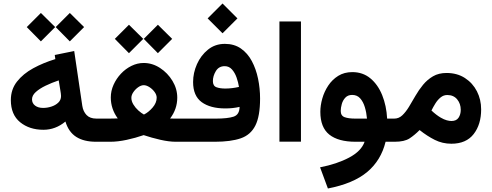

<svg xmlns="http://www.w3.org/2000/svg" viewBox="-20 -804 2790 1089"><path d="M376 -730.5 457 -650.4 376 -569.3 295.9 -650.4ZM211.9 -730.5 293 -650.4 211.9 -569.3 131.8 -650.4ZM524.9 0Q455.6 0 412.4 -27.6Q369.1 -55.2 351.1 -114.7Q294.9 -67.9 226.1 -67.9Q147 -67.9 94.2 -110.8Q41.5 -153.8 41.5 -236.3Q41.5 -296.9 76.4 -341.3Q111.3 -385.7 168.7 -417Q226.1 -448.2 293.9 -468.8L290.5 -492.2L400.9 -514.6L446.8 -203.6Q451.7 -171.9 470.9 -151.6Q490.2 -131.3 526.9 -131.3H541.5V0ZM326.2 -259.3Q326.2 -266.1 325 -274.2Q323.7 -282.2 322.3 -291.5L313 -348.1Q272.9 -334.5 238.5 -317.9Q204.1 -301.3 182.9 -282Q161.6 -262.7 161.6 -240.7Q161.6 -218.3 179 -205.1Q196.3 -191.9 224.6 -191.9Q248.5 -191.9 271.7 -199.5Q294.9 -207 310.5 -221.9Q326.2 -236.8 326.2 -259.3Z M875.5 -663.6 956.5 -583.5 875.5 -502.4 795.4 -583.5ZM711.4 -663.6 792.5 -583.5 711.4 -502.4 631.3 -583.5ZM985.4 -250Q985.4 -185.5 944.8 -131.8Q959 -131.3 970.7 -131.3Q982.4 -131.3 992.2 -131.3H1039.1V0H976.6Q938.5 0 889.2 -11.2Q839.8 -22.5 794.9 -37.6Q748.5 -21.5 698 -10.7Q647.5 0 606.9 0H522V-131.3H593.8Q606.4 -131.3 618.4 -131.6Q630.4 -131.8 647.9 -132.3Q608.4 -186.5 608.4 -251Q608.4 -288.1 624 -323Q639.6 -357.9 666 -386Q692.4 -414.1 725.8 -430.4Q759.3 -446.8 794.9 -446.8Q844.2 -446.8 887.7 -418.5Q931.2 -390.1 958.3 -345.2Q985.4 -300.3 985.4 -250ZM795.4 -320.8Q780.3 -320.8 764.2 -309.6Q748 -298.3 736.6 -281.7Q725.1 -265.1 725.1 -249Q725.1 -230 736.6 -211.2Q748 -192.4 764.6 -177.5Q781.2 -162.6 796.4 -154.3Q822.3 -167 845.5 -193.8Q868.7 -220.7 868.7 -250Q868.7 -266.1 856.7 -282.5Q844.7 -298.8 827.6 -309.8Q810.5 -320.8 795.4 -320.8Z M1242.2 -784.2 1326.7 -699.7 1242.2 -615.2 1157.7 -699.7ZM1205.1 -131.3Q1271 -131.3 1304.7 -142.3Q1338.4 -153.3 1338.9 -197.8Q1301.8 -189 1258.3 -189Q1172.9 -189 1124 -224.6Q1075.2 -260.3 1075.2 -338.9Q1075.2 -390.6 1097.2 -440.2Q1119.1 -489.7 1159.7 -522.5Q1200.2 -555.2 1255.4 -555.2Q1308.6 -555.2 1346.4 -528.8Q1384.3 -502.4 1408.2 -457.8Q1432.1 -413.1 1443.6 -357.9Q1455.1 -302.7 1455.1 -245.1Q1455.1 -144.5 1428.2 -91.6Q1401.4 -38.6 1345 -19.3Q1288.6 0 1199.2 0H1019.5V-131.3ZM1257.8 -301.8Q1295.4 -301.8 1335.4 -311Q1331.5 -336.4 1322 -363.8Q1312.5 -391.1 1295.9 -409.9Q1279.3 -428.7 1254.4 -428.7Q1221.2 -428.7 1204.3 -400.9Q1187.5 -373 1187.5 -344.2Q1187.5 -316.9 1207.5 -309.3Q1227.5 -301.8 1257.8 -301.8Z M1687 -682.1V-0.5H1564.9V-682.1Z M1978.5 -395Q2038.1 -395 2080.8 -359.6Q2123.5 -324.2 2147.7 -264.4Q2171.9 -204.6 2175.8 -131.3H2216.8V0H2167Q2141.1 106 2062.5 171.6Q1983.9 237.3 1839.8 265.1L1795.4 145Q1891.1 126.5 1960.2 89.8Q2029.3 53.2 2047.9 0H1996.1Q1898.9 0 1847.9 -40.5Q1796.9 -81.1 1796.9 -169.9Q1796.9 -206.1 1808.1 -245.4Q1819.3 -284.7 1841.8 -318.6Q1864.3 -352.5 1898.4 -373.8Q1932.6 -395 1978.5 -395ZM1994.6 -131.3H2061.5Q2058.6 -165.5 2049.3 -196.3Q2040 -227.1 2022.7 -246.3Q2005.4 -265.6 1977.5 -265.6Q1953.1 -265.6 1938.7 -250.2Q1924.3 -234.9 1918.5 -213.6Q1912.6 -192.4 1912.6 -174.8Q1912.6 -147.5 1934.6 -139.4Q1956.5 -131.3 1994.6 -131.3Z M2540 11.2Q2489.7 11.2 2446.3 -10.5Q2402.8 -32.2 2359.9 -66.4Q2332 -38.1 2303 -19Q2273.9 0 2218.8 0H2197.3V-131.3H2216.3Q2242.2 -131.3 2262 -150.1Q2281.7 -168.9 2299.6 -198.2Q2317.4 -227.5 2336.4 -260.7Q2355.5 -293.9 2379.6 -323.2Q2403.8 -352.5 2436 -371.3Q2468.3 -390.1 2512.7 -390.1Q2572.8 -390.1 2616.9 -361.6Q2661.1 -333 2685.1 -286.1Q2709 -239.3 2709 -183.6Q2709 -98.1 2666.5 -43.5Q2624 11.2 2540 11.2ZM2516.6 -265.1Q2495.6 -265.1 2478.8 -251.2Q2461.9 -237.3 2449.2 -216.8Q2436.5 -196.3 2427.2 -177.2Q2454.6 -151.4 2480 -136.7Q2498.5 -126 2513.7 -121.8Q2528.8 -117.7 2540.5 -117.7Q2568.4 -117.7 2580.8 -136.2Q2593.3 -154.8 2593.3 -181.2Q2593.3 -215.8 2573 -240.5Q2552.7 -265.1 2516.6 -265.1Z"/></svg>

Font: Vazirmatn FD NL
Style: Bold
Weight: 700
Designer: Saber Rastikerdar
Foundry: Saber Rastikerdar
Version: Version 33.003